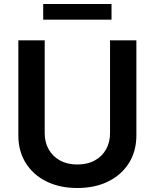

<svg xmlns="http://www.w3.org/2000/svg" viewBox="-20 -929 774 960"><path d="M530.2 -727.3H661.9V-252.1Q661.9 -174 625.2 -114.7Q588.4 -55.4 522 -22.2Q455.6 11 366.8 11Q277.7 11 211.3 -22.2Q144.9 -55.4 108.3 -114.7Q71.7 -174 71.7 -252.1V-727.3H203.5V-263.1Q203.5 -217.7 223.5 -182.2Q243.6 -146.7 280.2 -126.6Q316.8 -106.5 366.8 -106.5Q416.9 -106.5 453.7 -126.6Q490.4 -146.7 510.3 -182.2Q530.2 -217.7 530.2 -263.1ZM537.6 -909.1V-830.6H196V-909.1Z"/></svg>

Font: InterMG SemiBold
Style: Regular
Weight: 600
Designer: Rasmus Andersson
Foundry: rsms
Version: Version 3.019;December 26, 2023;FontCreator 15.0.0.2955 64-b